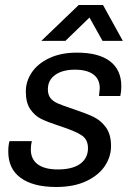

<svg xmlns="http://www.w3.org/2000/svg" viewBox="-20 -732 534 766"><path d="M464 -388Q464 -366 460 -349H375Q378 -376 378 -380Q378 -416 352.5 -435Q327 -454 279 -454Q229 -454 200 -433Q171 -412 171 -376Q171 -354 181 -341Q191 -328 210.5 -319.5Q230 -311 272 -297Q323 -280 352.5 -266Q382 -252 402.5 -224Q423 -196 423 -149Q423 -107 398.5 -70Q374 -33 324.5 -9.5Q275 14 204 14Q113 14 63 -22Q13 -58 13 -127Q13 -153 18 -169H107Q103 -154 103 -135Q103 -97 130.5 -76.5Q158 -56 211 -56Q269 -56 300 -78.5Q331 -101 331 -141Q331 -175 306 -192Q281 -209 216 -230Q170 -245 144.5 -257.5Q119 -270 101 -296Q83 -322 83 -367Q83 -407 106.5 -442.5Q130 -478 176.5 -500Q223 -522 287 -522Q374 -522 419 -487.5Q464 -453 464 -388ZM389 -569 337 -662 241 -569H145L294 -712H391L470 -569Z"/></svg>

Font: CST
Style: Italic
Weight: 400
Italic angle: -14°
Version: Version 1.00